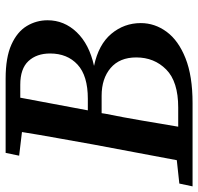

<svg xmlns="http://www.w3.org/2000/svg" viewBox="-44 -673 704 682"><g transform="rotate(-90 308.0 -332.0)"><path d="M96 -616 106 -664H370Q445 -664 490.5 -643.5Q536 -623 556.5 -589Q577 -555 577 -515Q577 -456 534.5 -411.5Q492 -367 415 -350Q491 -334 529 -288.5Q567 -243 567 -184Q567 -134 536 -92Q505 -50 442 -25Q379 0 283 0H-13L-3 -47L80 -56L136 -354Q147 -417 158.5 -480Q170 -543 180 -606ZM245 -310Q232 -246 221 -181Q210 -116 199 -51H267Q359 -51 402 -93.5Q445 -136 445 -200Q445 -259 407.5 -291Q370 -323 309 -323H247ZM348 -612H302L257 -372H298Q380 -372 419.5 -408.5Q459 -445 459 -506Q459 -554 432 -583Q405 -612 348 -612Z"/></g></svg>

Font: Source Serif 4 Semibold
Style: Italic
Weight: 600
Italic angle: -12°
Designer: Frank Grießhammer
Foundry: Adobe
Version: Version 4.005;hotconv 1.1.0;makeotfexe 2.6.0